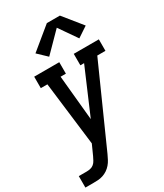

<svg xmlns="http://www.w3.org/2000/svg" viewBox="-256 -864 993 1160"><g transform="rotate(-30 240.5 -283.5)"><path d="M-19 205V125H36Q49 125 62.5 122Q76 119 86.5 110Q97 101 103.5 88.5Q110 76 116 64L148 -7L94 -450H48V-530H223V-450H186L216 -137L350 -450H324V-530H499V-450H442L198 96Q190 113 182 128.5Q174 144 162 158Q150 172 135 182Q120 192 103 197.5Q86 203 69.5 204Q53 205 36 205ZM187 -589 125 -648 276 -772H367L472 -642L400 -594L314 -718Z"/></g></svg>

Font: Iosevka Slab Medium Oblique
Style: Regular
Weight: 500
Italic angle: -9°
Monospace: yes
Designer: Belleve Invis
Foundry: Belleve Invis
Version: Version 11.1.1; ttfautohint (v1.8.3)